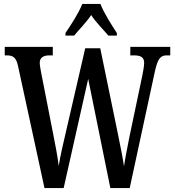

<svg xmlns="http://www.w3.org/2000/svg" viewBox="-20 -951 883 971"><path d="M311 -784V-771H355C381 -803 417 -838 441 -875C465 -838 503 -801 528 -771H571V-784C546 -822 505 -886 488 -931H396C379 -886 337 -822 311 -784ZM71 -618 205 0H302L426 -552L538 0H636L764 -593C779 -659 794 -671 825 -671H841V-714H639V-671H657C692 -671 709 -661 709 -633C709 -619 704 -588 700 -570L635 -261C623 -199 614 -157 607 -110C600 -160 588 -214 575 -280L487 -707H411L315 -291C299 -222 285 -164 277 -112C271 -159 261 -215 249 -273L188 -584C185 -600 181 -621 181 -634C181 -657 197 -671 229 -671H247V-714H4V-671H14C46 -671 62 -660 71 -618Z"/></svg>

Font: Noto Serif Ethiopic ExtraCondensed Medium
Style: Regular
Weight: 500
Width: 2
Designer: Monotype Design Team
Foundry: Monotype Imaging Inc.
Version: Version 2.102